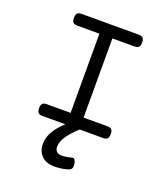

<svg xmlns="http://www.w3.org/2000/svg" viewBox="-146 -684 892 1018"><g transform="rotate(20 300.0 -175.0)"><path d="M502 -33.2Q502 -15.1 494.9 -7.6Q487.8 0 471.2 0H338.4Q294.9 40.5 276.1 70.3Q257.3 100.1 257.3 127Q257.3 144 267.6 153.3Q277.8 162.6 294.9 162.6Q320.3 162.6 350.1 154.3Q354 153.3 355.5 153.3Q370.1 153.3 374.5 179.7Q375.5 188.5 375.5 191.9Q375.5 202.6 371.3 208.7Q367.2 214.8 358.9 217.8Q322.3 230.5 278.8 230.5Q233.4 230.5 207.3 205.1Q181.2 179.7 181.2 137.2Q181.2 101.6 200.7 67.9Q220.2 34.2 257.3 0H128.4Q111.8 0 104.7 -7.6Q97.7 -15.1 97.7 -33.2Q97.7 -51.3 104.7 -58.8Q111.8 -66.4 128.4 -66.4H263.2V-513.2H138.2Q121.6 -513.2 114.5 -520.8Q107.4 -528.3 107.4 -546.4Q107.4 -564.5 114.5 -572Q121.6 -579.6 138.2 -579.6H461.4Q478 -579.6 485.1 -572Q492.2 -564.5 492.2 -546.4Q492.2 -528.3 485.1 -520.8Q478 -513.2 461.4 -513.2H336.4V-66.4H471.2Q487.8 -66.4 494.9 -58.8Q502 -51.3 502 -33.2Z"/></g></svg>

Font: Courier Prime
Style: Regular
Weight: 400
Designer: Alan Dague-Greene, Quote-Unquote Apps
Foundry: Quote-Unquote Apps
Version: Version 3.018